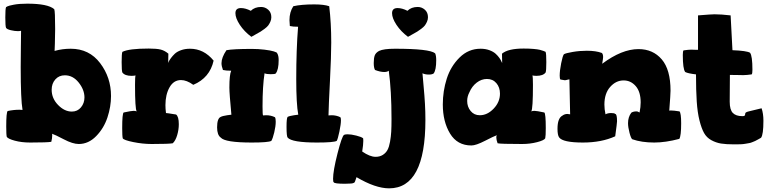

<svg xmlns="http://www.w3.org/2000/svg" viewBox="-20 -778 4193 1048"><path d="M9 -683Q9 -730 13 -739L20 -743Q27 -747 56 -752.5Q85 -758 129 -758Q241 -758 276 -728Q281 -718 281 -619Q281 -577 279.5 -539.5Q278 -502 278 -500Q320 -512 366 -512Q467 -512 526.5 -433.5Q586 -355 586 -254Q586 -196 566.5 -137Q547 -78 505 -35Q463 8 410 8Q377 8 328.5 -17.5Q280 -43 264 -48Q265 -47 265 -39Q265 -23 260 -4Q240 0 145 0Q98 0 61 -10Q24 -20 17 -31Q14 -43 14 -87Q14 -166 22 -172Q54 -179 86 -179Q100 -179 103 -178Q93 -234 93 -412Q93 -461 94 -527Q95 -593 95 -610Q87 -608 78 -608Q61 -608 39.5 -613Q18 -618 13 -626Q9 -635 9 -683ZM262 -288Q262 -241 297 -205Q332 -169 372 -169Q403 -169 422 -192Q441 -215 441 -246Q441 -288 409.5 -327.5Q378 -367 334 -367Q302 -367 282 -344.5Q262 -322 262 -288Z M644 -439Q644 -486 648 -495Q684 -513 792 -513Q835 -513 857 -507.5Q879 -502 899 -485Q898 -468 898 -434L901 -442Q905 -450 913.5 -461.5Q922 -473 934 -484.5Q946 -496 968 -504Q990 -512 1017 -512Q1093 -512 1146 -447Q1125 -353 1035 -315Q999 -341 968 -341Q928 -341 905.5 -301.5Q883 -262 883 -204Q883 -184 886 -161Q892 -161 928 -155L941 -153Q956 -142 956 -100Q956 -70 947 -40Q938 -10 923 4Q903 8 808 8Q759 8 707.5 -2.5Q656 -13 650 -23Q647 -35 647 -79Q647 -158 655 -164Q697 -173 709 -173Q719 -173 726 -170Q717 -184 717 -315Q717 -360 720 -366Q708 -364 698 -364Q662 -364 648 -382Q644 -391 644 -439Z M1165 -83Q1165 -132 1185 -140Q1194 -145 1220 -149Q1238 -152 1243 -152Q1232 -268 1232 -300Q1232 -370 1242 -392Q1213 -392 1197 -396Q1189 -417 1189 -433Q1189 -464 1216 -504Q1253 -511 1355 -511Q1390 -511 1423 -507Q1456 -503 1474.5 -497.5Q1493 -492 1493 -487Q1501 -475 1501 -450Q1501 -397 1485 -377Q1482 -373 1458 -373Q1434 -373 1424 -378Q1413 -308 1413 -197Q1413 -150 1416 -148Q1422 -149 1433 -149Q1459 -149 1481 -138Q1485 -131 1485 -114Q1485 -89 1477 -55.5Q1469 -22 1461 -9Q1445 0 1354 0Q1208 0 1185 -27Q1165 -41 1165 -83ZM1265 -706Q1265 -734 1295 -734Q1320 -734 1349 -719Q1370 -740 1405 -740Q1427 -740 1444 -725Q1461 -710 1461 -684Q1461 -671 1455.5 -659Q1450 -647 1444 -639Q1438 -631 1424 -620.5Q1410 -610 1402.5 -605.5Q1395 -601 1376 -590.5Q1357 -580 1352 -577Q1313 -606 1289 -642.5Q1265 -679 1265 -706Z M1544 -86Q1544 -134 1550 -140Q1559 -145 1585 -149Q1603 -152 1608 -152Q1597 -210 1597 -347Q1597 -508 1607 -632Q1578 -632 1562 -636Q1560 -656 1560 -668Q1560 -712 1581 -744Q1624 -754 1695 -754Q1749 -754 1777 -744Q1788 -652 1788 -546Q1788 -472 1781 -336Q1774 -200 1773 -148Q1779 -149 1790 -149Q1816 -149 1838 -138Q1841 -134 1841 -121Q1841 -100 1832.5 -59.5Q1824 -19 1818 -9Q1802 0 1710 0Q1573 0 1550 -27Q1544 -34 1544 -86Z M1798 198Q1798 155 1822 60.5Q1846 -34 1858 -42Q1866 -45 1877 -45Q1897 -45 1924.5 -38Q1952 -31 1961 -24Q1963 -24 1963 -9Q1963 12 1957 49Q1999 78 2030 78Q2053 78 2069.5 67.5Q2086 57 2095 40.5Q2104 24 2109 -4.5Q2114 -33 2115.5 -60Q2117 -87 2117 -128Q2117 -284 2102 -392Q2094 -385 2077 -385Q2056 -385 2027 -396Q2020 -408 2020 -434Q2020 -461 2025.5 -475.5Q2031 -490 2049 -500Q2074 -512 2136 -512Q2325 -512 2355 -487Q2361 -475 2361 -449Q2361 -396 2347 -377Q2338 -371 2321 -371Q2300 -371 2286 -378Q2288 -351 2292.5 -303.5Q2297 -256 2299.5 -212.5Q2302 -169 2302 -123Q2302 250 2104 250Q2029 250 1926 189Q1917 220 1912 220Q1911 220 1911 220Q1906 225 1863 225Q1805 225 1802 217Q1798 216 1798 198ZM2120 -706Q2120 -734 2150 -734Q2175 -734 2204 -719Q2225 -740 2260 -740Q2282 -740 2299 -725Q2316 -710 2316 -684Q2316 -671 2310.5 -659Q2305 -647 2299 -639Q2293 -631 2279 -620.5Q2265 -610 2257.5 -605.5Q2250 -601 2231 -590.5Q2212 -580 2207 -577Q2168 -606 2144 -642.5Q2120 -679 2120 -706Z M2397 -208Q2397 -281 2418.5 -348.5Q2440 -416 2488.5 -464Q2537 -512 2603 -512Q2630 -512 2651.5 -504Q2673 -496 2685.5 -484.5Q2698 -473 2706 -461.5Q2714 -450 2717 -442L2721 -434Q2721 -468 2720 -485Q2753 -513 2838 -513Q2868 -513 2891.5 -511Q2915 -509 2927 -506Q2939 -503 2946.5 -500Q2954 -497 2956 -496L2958 -495Q2962 -486 2962 -439Q2962 -391 2958 -382Q2944 -364 2908 -364Q2898 -364 2886 -366Q2889 -360 2889 -315Q2889 -184 2880 -170Q2887 -173 2897 -173Q2909 -173 2951 -164Q2959 -158 2959 -79Q2959 -35 2956 -23Q2950 -12 2911.5 -2Q2873 8 2830 8Q2710 8 2696 4Q2689 -15 2689 -28Q2689 -36 2692 -40Q2677 -35 2627.5 -9.5Q2578 16 2553 16Q2476 16 2436.5 -49Q2397 -114 2397 -208ZM2530 -227Q2530 -195 2549 -172Q2568 -149 2599 -149Q2640 -149 2674.5 -185Q2709 -221 2709 -267Q2709 -301 2689.5 -324Q2670 -347 2638 -347Q2608 -347 2582 -327Q2556 -307 2542 -274Q2530 -251 2530 -227Z M3023 -75Q3023 -133 3050 -147Q3062 -156 3077 -156Q3082 -156 3092 -154Q3092 -183 3090 -247.5Q3088 -312 3088 -345Q3084 -345 3076 -342.5Q3068 -340 3063 -340Q3059 -340 3051 -342Q3043 -344 3039 -344Q3035 -348 3035 -365Q3035 -392 3043 -432.5Q3051 -473 3058 -482Q3068 -488 3106 -494.5Q3144 -501 3183 -501Q3233 -501 3265 -489Q3272 -483 3272 -466Q3272 -460 3267 -430Q3374 -510 3465 -510Q3544 -510 3592 -454Q3640 -398 3640 -283Q3640 -264 3633 -173Q3633 -175 3642 -175Q3657 -175 3689 -170Q3698 -160 3698 -105Q3698 -36 3688 -20Q3613 0 3551 0Q3482 0 3431 -18Q3424 -23 3416 -53.5Q3408 -84 3408 -106Q3408 -139 3426 -163Q3437 -170 3454 -170Q3459 -170 3461 -169Q3463 -168 3465.5 -166.5Q3468 -165 3471 -164Q3477 -194 3477 -219Q3477 -277 3450 -308Q3423 -339 3384 -339Q3342 -339 3310.5 -303.5Q3279 -268 3279 -207Q3279 -182 3285 -154Q3297 -161 3316 -161Q3334 -161 3338 -156Q3348 -156 3348 -116Q3348 -107 3338 -34Q3263 0 3162 0Q3052 0 3032 -28Q3023 -40 3023 -75Z M3707 -478Q3707 -499 3711 -503Q3739 -507 3753 -507Q3759 -507 3768 -506.5Q3777 -506 3783 -506H3790V-694Q3864 -700 3880 -700Q3916 -700 3968 -694L3978 -504Q4056 -501 4074 -490Q4087 -473 4087 -397Q4087 -376 4083 -372Q4055 -368 4039 -368H4031Q4024 -368 4006.5 -368.5Q3989 -369 3964 -369Q3964 -364 3963.5 -296.5Q3963 -229 3963 -223Q3963 -179 3980 -161.5Q3997 -144 4032 -144Q4042 -144 4044.5 -146.5Q4047 -149 4048 -159Q4048 -166 4071 -171L4137 -187Q4147 -158 4147 -119Q4147 -43 4134 -26Q4130 -24 4118 -17Q4106 -10 4102 -8.5Q4098 -7 4087.5 -2.5Q4077 2 4070 3Q4063 4 4050 6.5Q4037 9 4022 9.5Q4007 10 3987 10Q3943 10 3915.5 5.5Q3888 1 3862.5 -13Q3837 -27 3823 -52Q3809 -77 3798 -120.5Q3787 -164 3783 -224.5Q3779 -285 3779 -372Q3735 -377 3720 -385Q3707 -402 3707 -478Z"/></svg>

Font: Gorditas
Style: Bold
Weight: 700
Designer: Gustavo Dipre (gbrenda1987@gmail.com)
Foundry: Gustavo Dipre (gbrenda1987@gmail.com)
Version: Version 001.001